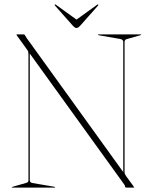

<svg xmlns="http://www.w3.org/2000/svg" viewBox="-20 -857 699 877"><path d="M232 -2Q232 0 229 0H37Q34 0 34 -2Q34 -2.5 38 -4L98 -21Q105 -23.5 107.5 -25.5Q110 -27.5 110 -34V-608Q110 -616.5 109 -620.8Q108 -625 101 -634L57 -695Q55 -698.5 55 -699Q55 -700 58 -700H88Q92 -700 94 -696Q96 -692 102 -683L543 -71V-666Q543 -676 529 -679L431 -696Q427 -697.5 427 -698Q427 -700 430 -700H622Q625 -700 625 -698Q625 -697.5 621 -696L561 -679Q549 -676.5 549 -666V-71Q549 -62.5 555 -54L587 -10Q593 -2 593 -1Q593 0 589 0H559Q551 0 551 -6Q551 -9.5 547 -15L116 -612.5V-34Q116 -23.5 128 -21L228 -4Q232 -2.5 232 -2ZM348 -741.5Q337 -729 329.5 -729Q322 -729 311 -741.5L232 -830.5Q228.5 -834.5 230.5 -836.5Q232 -838 236.5 -834.5L329.5 -767.5L422.5 -834.5Q427 -838 428.5 -836.5Q430.5 -834.5 427 -830.5Z"/></svg>

Font: Fraunces 144pt Thin
Style: Regular
Weight: 100
Version: Version 1.000;[f99f86859]